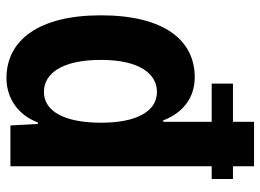

<svg xmlns="http://www.w3.org/2000/svg" viewBox="-130 -694 837 618"><g transform="rotate(90 289.0 -385.5)"><path d="M556.6 -716.3H515.6V-784.2H372.6V-716.3H249.5V-647.9H372.6V-491.7H368.2C343.8 -554.7 295.9 -593.3 229 -593.3C111.3 -593.3 29.8 -496.6 29.8 -291C29.8 -91.3 109.9 12.7 231.9 12.7C297.9 12.7 352.1 -26.4 374.5 -88.4H379.4L384.3 0H515.6V-647.9H556.6ZM276.4 -107.9C218.3 -107.9 173.3 -163.6 173.3 -292C173.3 -416.5 218.8 -471.7 276.4 -471.7C339.4 -471.7 375.5 -405.3 375.5 -292C375.5 -175.3 339.4 -107.9 276.4 -107.9Z"/></g></svg>

Font: Decalotype SemiBold
Style: Regular
Weight: 600
Designer: Alfredo Marco Pradil
Foundry: Alfredo Marco Pradil
Version: Version 1.0